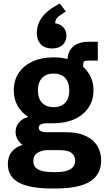

<svg xmlns="http://www.w3.org/2000/svg" viewBox="-20 -865 619 1088"><path d="M275.9 203.1Q148.4 203.1 86.4 169.4Q24.4 135.7 24.4 65.4Q24.4 22 46.6 -4.9Q68.8 -31.7 107.4 -44.4Q89.4 -57.1 78.9 -76.2Q68.4 -95.2 68.4 -118.2Q68.4 -147.9 86.9 -170.4Q105.5 -192.9 140.1 -202.6Q101.6 -227.1 79.8 -265.4Q58.1 -303.7 58.1 -353Q58.1 -409.7 86.2 -451.7Q114.3 -493.7 165 -516.8Q215.8 -540 283.7 -540Q351.6 -540 402.3 -516.8Q453.1 -493.7 481.4 -451.4Q509.8 -409.2 509.8 -352.5Q509.8 -296.9 481.4 -254.9Q453.1 -212.9 402.1 -189.7Q351.1 -166.5 282.7 -166.5H247.6Q199.2 -166.5 199.2 -140.6Q199.2 -115.7 247.6 -115.7H354Q408.7 -115.7 446.3 -102.5Q483.9 -89.4 507.6 -67.1Q531.2 -44.9 542.2 -16.1Q553.2 12.7 553.2 44.4Q553.2 124.5 489.7 163.8Q426.3 203.1 294.9 203.1ZM279.3 110.4H296.9Q405.8 110.4 405.8 44.9Q405.8 19.5 386.7 2.7Q367.7 -14.2 317.4 -14.2H248Q217.8 -14.2 193.4 0.2Q168.9 14.6 168.9 48.3Q168.9 79.6 195.8 95Q222.7 110.4 279.3 110.4ZM283.7 -257.8Q326.2 -257.8 349.4 -282.7Q372.6 -307.6 372.6 -352.5Q372.6 -397.5 349.4 -422.9Q326.2 -448.2 283.7 -448.2Q241.7 -448.2 218.3 -423.1Q194.8 -397.9 194.8 -352.5Q194.8 -307.6 218.3 -282.7Q241.7 -257.8 283.7 -257.8ZM361.8 -464.4V-517.6Q361.8 -571.3 393.1 -599.9Q424.3 -628.4 483.9 -628.4H534.2V-521.5H475.6Q460.4 -521.5 455.8 -516.1Q451.2 -510.7 451.2 -494.6V-464.4ZM318.8 -845.2 353 -799.8 341.3 -792.5Q313 -775.4 302.7 -762.5Q292.5 -749.5 292.5 -731.9V-718.3L275.4 -734.4Q312.5 -734.4 334.5 -714.8Q356.4 -695.3 356.4 -662.6Q356.4 -629.4 334.2 -609.9Q312 -590.3 274.9 -590.3Q249.5 -590.3 230 -600.3Q210.4 -610.4 199.7 -629.9Q189 -649.4 189 -678.7Q189 -727.1 217 -765.4Q245.1 -803.7 293 -830.6Z"/></svg>

Font: Schibsted Grotesk
Style: Bold
Weight: 700
Designer: Bakken & Baeck AS, Henrik Kongsvoll
Foundry: Schibsted ASA
Version: Version 1.100;gftools[0.9.25]